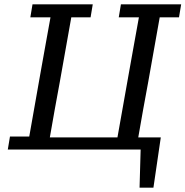

<svg xmlns="http://www.w3.org/2000/svg" viewBox="-20 -690 856 886"><path d="M528 -610 538 -670H816L806 -610H717L664 -312Q652 -248 640.5 -184Q629 -120 618 -56H722L688 176H624L629 0H16L26 -60H115L168 -360Q179 -423 190.5 -485.5Q202 -548 213 -610H120L130 -670H408L398 -610H309L256 -312Q244 -248 232.5 -184Q221 -120 210 -56H522L576 -360Q587 -423 598.5 -485.5Q610 -548 621 -610Z"/></svg>

Font: Source Serif 4 Caption
Style: Italic
Weight: 400
Italic angle: -12°
Designer: Frank Grießhammer
Foundry: Adobe Systems Incorporated
Version: Version 4.004;hotconv 1.0.117;makeotfexe 2.5.65602